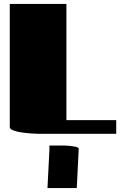

<svg xmlns="http://www.w3.org/2000/svg" viewBox="-20 -685 635 983"><path d="M575 -70V0H175Q166 0 143 -1.5Q120 -3 94 -6.5Q68 -10 49 -17Q30 -24 30 -35V-665H320V-70ZM233 83V60H308Q314 60 332.5 61.5Q351 63 367.5 66.5Q384 70 383 78L373 278H223Z"/></svg>

Font: Gajraj One
Style: Regular
Weight: 400
Designer: Saurabh Sharma
Foundry: Saurabh Sharma
Version: Version 1.000